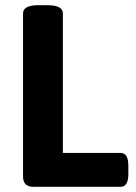

<svg xmlns="http://www.w3.org/2000/svg" viewBox="-20 -722 524 742"><path d="M163 -702Q223 -702 223 -670V-131H446Q476 -131 476 -81V-50Q476 0 446 0H109Q69 0 69 -40V-670Q69 -702 129 -702Z"/></svg>

Font: Asap VF Beta
Style: Regular
Weight: 400
Designer: Pablo Cosgaya
Foundry: Pablo Cosgaya
Version: Version 1.007